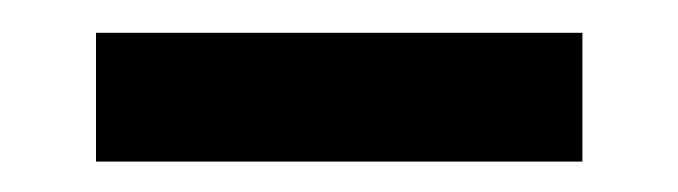

<svg xmlns="http://www.w3.org/2000/svg" viewBox="-20 -782 424 120"><path d="M344 -761.5V-681H40V-761.5Z"/></svg>

Font: Hepta Slab Medium
Style: Regular
Weight: 500
Designer: Michael LaGattuta
Foundry: Michael LaGattuta
Version: Version 1.102